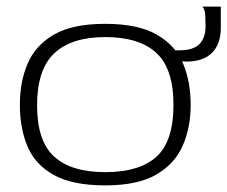

<svg xmlns="http://www.w3.org/2000/svg" viewBox="-20 -550 687 580"><path d="M298 10Q198 10 141.5 -22Q85 -54 62.5 -109Q40 -164 40 -233Q40 -303 63.5 -358Q87 -413 143 -445.5Q199 -478 298 -478Q397 -478 453.5 -445.5Q510 -413 533 -358Q556 -303 556 -233Q556 -164 531.5 -109Q507 -54 451 -22Q395 10 298 10ZM298 -30Q401 -30 452.5 -76.5Q504 -123 504 -233Q504 -343 452 -390.5Q400 -438 298 -438Q196 -438 144 -389Q92 -340 92 -232Q92 -124 143.5 -77Q195 -30 298 -30ZM543 -364Q525 -364 511.5 -369.5Q498 -375 490 -382L470 -398H522Q564 -398 582.5 -417Q601 -436 601 -471Q601 -486 600 -504.5Q599 -523 591 -530H647V-466Q647 -417 620.5 -390.5Q594 -364 543 -364Z"/></svg>

Font: Red Rose Light
Style: Regular
Weight: 300
Designer: Jaikishan Patel
Version: Version 1.001; ttfautohint (v1.8.3)